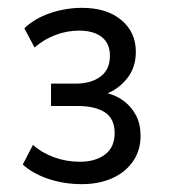

<svg xmlns="http://www.w3.org/2000/svg" viewBox="-20 -729 430 489"><path d="M188 -260Q143 -260 103 -273.5Q63 -287 38 -310L64 -360Q86 -340 117.5 -328.5Q149 -317 183 -317Q223 -317 247.5 -335.5Q272 -354 272 -390Q272 -427 247 -443Q222 -459 179 -459H110V-516H172Q212 -516 236 -534Q260 -552 260 -587Q260 -618 239.5 -634.5Q219 -651 181 -651Q151 -651 121.5 -640Q92 -629 68 -608L42 -657Q68 -682 107.5 -695.5Q147 -709 189 -709Q252 -709 289 -678Q326 -647 326 -597Q326 -557 303.5 -529Q281 -501 248 -489V-493Q275 -487 295 -472Q315 -457 326.5 -435Q338 -413 338 -383Q338 -345 318 -317Q298 -289 264.5 -274.5Q231 -260 188 -260Z"/></svg>

Font: Nunito Sans 10pt SemiCondensed
Style: Regular
Weight: 400
Width: 4
Designer: Vernon Adams
Foundry: Vernon Adams
Version: Version 3.101;gftools[0.9.27]